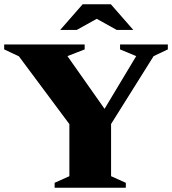

<svg xmlns="http://www.w3.org/2000/svg" viewBox="-34 -878 806 898"><path d="M54.5 -614.5 -14.5 -647V-670H362V-647L281.5 -615.5L455 -369L603 -615.5L527.5 -647V-670H751V-647L684.5 -615.5L485.5 -298V-54L554.5 -23V0H221.5V-23L290.5 -54V-297.5ZM512 -738 418.5 -790 325 -738H247.5L352.5 -858H484.5L589.5 -738Z"/></svg>

Font: Newsreader Text ExtraBold
Style: Regular
Weight: 800
Designer: Hugues Gentile
Foundry: Production Type
Version: Version 1.001